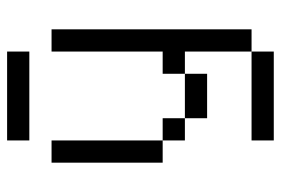

<svg xmlns="http://www.w3.org/2000/svg" viewBox="-145 -520 790 540"><g transform="rotate(-90 250.0 -250.0)"><path d="M375 -562.5V-625H125V-562.5ZM375 62.5H125V125H375ZM375 62.5H437.5V-500H375V-187.5H312.5V-125H187.5V-62.5H312.5V-125H375ZM187.5 -125V-187.5H125V-125ZM125 -187.5V-500H62.5V-187.5Z"/></g></svg>

Font: Unifont
Style: Regular
Weight: 500
Version: Version 13.0.05